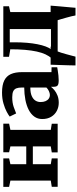

<svg xmlns="http://www.w3.org/2000/svg" viewBox="558 -1160 782 1938"><g transform="rotate(-90 949.0 -191.0)"><path d="M32.5 0V-59.5L95 -69.5V-477L32 -490V-548.5H319.5V-490L260.5 -477V-317H440.5V-477L381 -490V-548.5H669.5V-490L607 -477V-69.5L669 -59.5V0H380V-59.5L440.5 -69.5V-250.5H260.5V-69.5L319.5 -59.5V0Z M881 11Q836 11 798.5 -8.8Q761 -28.5 738.8 -65.8Q716.5 -103 716.5 -156Q716.5 -201.5 741 -235.5Q765.5 -269.5 809 -292Q852.5 -314.5 910.2 -325.8Q968 -337 1034.5 -337.5V-362.5Q1034.5 -395.5 1026.5 -416.5Q1018.5 -437.5 997.5 -448Q976.5 -458.5 936.5 -458.5Q880.5 -458.5 838.5 -443.8Q796.5 -429 773 -419L741.5 -484Q755 -495.5 789.2 -514Q823.5 -532.5 873.2 -547Q923 -561.5 983.5 -561.5Q1060 -561.5 1105 -539.2Q1150 -517 1170 -472.5Q1190 -428 1190 -360V-62.5L1239 -61.5V-4.5Q1228 -2.5 1205 1.2Q1182 5 1155.5 7.8Q1129 10.5 1107 10.5Q1069 10.5 1055.5 -0.2Q1042 -11 1042 -42V-68Q1030 -51 1007.5 -32.5Q985 -14 953.2 -1.5Q921.5 11 881 11ZM960 -78.5Q977.5 -78.5 998.8 -88.5Q1020 -98.5 1034.5 -113.5V-276Q981 -276 948.8 -261.5Q916.5 -247 902.2 -223.8Q888 -200.5 888 -173Q888 -143.5 897 -122.5Q906 -101.5 922.2 -90Q938.5 -78.5 960 -78.5Z M1305.5 0V-62.5L1330 -63.5Q1352.5 -86.5 1369.5 -123.2Q1386.5 -160 1397.8 -211.2Q1409 -262.5 1414.8 -329Q1420.5 -395.5 1420.5 -478L1344.5 -491V-548.5H1855V-491L1796 -478V0ZM1420.5 -67.5H1624.5V-483.5H1491V-435Q1491 -368 1486 -309.8Q1481 -251.5 1471.5 -204Q1462 -156.5 1449.2 -122Q1436.5 -87.5 1420.5 -67.5ZM1257.5 180Q1258 151.5 1259 109.5Q1260 67.5 1261.8 20.2Q1263.5 -27 1265 -71H1448.5L1399 -0.5Q1394 10 1386.2 35.2Q1378.5 60.5 1370.2 90Q1362 119.5 1355.5 144.5Q1349 169.5 1346.5 180ZM1762 180Q1760 165 1753.5 139Q1747 113 1739 84.5Q1731 56 1724.2 32.8Q1717.5 9.5 1714 -0.5L1681.5 -71H1861Q1860 -57.5 1858 -31.8Q1856 -6 1853.2 25.5Q1850.5 57 1847.5 87.8Q1844.5 118.5 1842.5 143.5Q1840.5 168.5 1839.5 180Z"/></g></svg>

Font: Merriweather 36pt Black
Style: Regular
Weight: 900
Version: Version 2.100